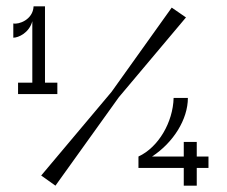

<svg xmlns="http://www.w3.org/2000/svg" viewBox="-20 -586 715 606"><path d="M161 -289V-325H122V-566H86C84 -523 38 -508 22 -512V-467C38 -467 72 -482 82 -519V-325H37V-289ZM355 -279 567 -531 522 -562 332 -296 110 -32 155 0ZM560 -56V0H601V-56H638V-92H601V-138H560V-92H460C527 -136 573 -209 573 -277H528C526 -200 480 -121 417 -92V-56Z"/></svg>

Font: OSH Darker Grotesque Medium
Style: Regular
Weight: 500
Designer: Gabriel Lam
Foundry: TypeRant
Version: Version 1.000;Glyphs 3.1.1 (3148)